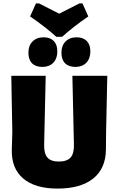

<svg xmlns="http://www.w3.org/2000/svg" viewBox="-20 -1090 693 1122"><path d="M462 -1070 496 -994Q406 -932 343 -875H309Q246 -932 156 -994L190 -1070H208Q228 -1060 267 -1040Q306 -1020 326 -1010Q346 -1020 385 -1040Q424 -1060 444 -1070ZM428 -872Q466 -872 487 -850.5Q508 -829 508 -790Q508 -748 484.5 -723.5Q461 -699 421 -699Q381 -699 360 -720.5Q339 -742 339 -782Q339 -823 363 -847.5Q387 -872 428 -872ZM235 -872Q273 -872 294 -850.5Q315 -829 315 -790Q315 -748 291.5 -723.5Q268 -699 228 -699Q188 -699 167 -720.5Q146 -742 146 -782Q146 -823 170 -847.5Q194 -872 235 -872ZM607 -647 600 -319 599 -216Q598 -106 525 -47Q452 12 316 12Q185 12 115.5 -47Q46 -106 49 -216L52 -319L46 -647H247L238 -243Q237 -192 257.5 -169Q278 -146 324 -146Q371 -146 392 -169Q413 -192 412 -243L403 -647Z"/></svg>

Font: Alegreya Sans Black
Style: Regular
Weight: 900
Designer: Juan Pablo del Peral
Foundry: Huerta Tipografica
Version: Version 2.007